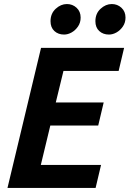

<svg xmlns="http://www.w3.org/2000/svg" viewBox="-20 -930 641 950"><path d="M17 0 183 -693H594L567 -579H294L256 -423H493L466 -309H229L182 -114H480L453 0ZM297 -759Q268 -759 249 -776.5Q230 -794 230 -825Q230 -863 255.5 -886.5Q281 -910 311 -910Q339 -910 359 -891.5Q379 -873 379 -843Q379 -818 366 -799Q353 -780 334.5 -769.5Q316 -759 297 -759ZM519 -759Q490 -759 471 -776.5Q452 -794 452 -825Q452 -863 477.5 -886.5Q503 -910 533 -910Q561 -910 581 -891.5Q601 -873 601 -843Q601 -818 588 -799Q575 -780 556.5 -769.5Q538 -759 519 -759Z"/></svg>

Font: Ubuntu Sans Mono
Style: Bold Italic
Weight: 700
Italic angle: -13.5°
Monospace: yes
Designer: Dalton Maag Ltd
Foundry: Dalton Maag Ltd
Version: Version 1.006